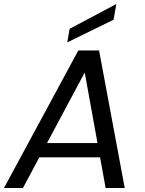

<svg xmlns="http://www.w3.org/2000/svg" viewBox="-38 -947 732 967"><path d="M356.4 -692.8 -18 0H77.5L421.1 -642.3H377.8L494 0H590.2L461 -692.8ZM109.3 -154.7H513.3L501.7 -226.4H145.5ZM312.7 -801.9 300.7 -733.5 534.1 -847.7 547.9 -926.8Z"/></svg>

Font: Poppins Devanagari Thin
Style: Italic
Weight: 100
Italic angle: -10°
Designer: Ninad Kale (Devanagari), Jonny Pinhorn (Latin)
Foundry: Indian Type Foundry
Version: 4.005